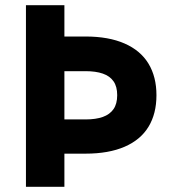

<svg xmlns="http://www.w3.org/2000/svg" viewBox="-20 -720 652 740"><path d="M309.7 -127.8Q398.7 -127.8 460.2 -154.4Q521.7 -181 552.3 -231.3Q583 -281.7 583 -353.1Q583 -424 552.3 -474.7Q521.7 -525.3 460.2 -552.3Q398.7 -579.3 309.7 -579.3V-445.7Q349.3 -445.7 376.3 -436.3Q403.3 -427 417.5 -406.7Q431.7 -386.5 431.7 -353.2Q431.7 -319.8 417.5 -299.4Q403.3 -279 376.3 -269.3Q349.3 -259.7 309.7 -259.7ZM174.2 -127.8H309.7V-259.7H174.2ZM174.2 -445.7H309.7V-579.3H174.2ZM80 -700V0H228.2V-700Z"/></svg>

Font: Jost* Book
Style: Regular
Weight: 400
Version: Version 3.000